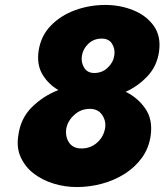

<svg xmlns="http://www.w3.org/2000/svg" viewBox="-20 -738 672 776"><path d="M54 -190Q63 -260 109.5 -305.5Q156 -351 216 -374Q176 -397 152 -436.5Q128 -476 136 -532Q145 -593 185.5 -634.5Q226 -676 284 -697Q342 -718 406 -718Q466 -718 519 -696.5Q572 -675 601.5 -633.5Q631 -592 623 -531Q615 -472 577 -431Q539 -390 488 -367Q537 -343 567.5 -299Q598 -255 589 -190Q582 -140 554 -101Q526 -62 484 -35.5Q442 -9 392 4.5Q342 18 291 18Q242 18 196.5 4Q151 -10 116.5 -36.5Q82 -63 64 -102Q46 -141 54 -190ZM311 -512Q307 -486 320 -464.5Q333 -443 361 -443Q393 -443 415.5 -464.5Q438 -486 442 -514Q446 -540 433 -561Q420 -582 391 -582Q359 -582 337 -561Q315 -540 311 -512ZM248 -219Q243 -186 259 -162Q275 -138 309 -138Q346 -138 372.5 -161.5Q399 -185 405 -221Q409 -250 392.5 -274Q376 -298 343 -298Q307 -298 280.5 -274Q254 -250 248 -219Z"/></svg>

Font: Jost* Heavy
Style: Italic
Weight: 800
Italic angle: -10°
Version: Version 3.7